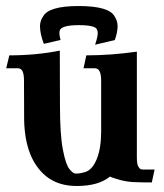

<svg xmlns="http://www.w3.org/2000/svg" viewBox="-20 -601 540 633"><path d="M232.9 12.2Q171.4 12.2 131.3 -20.5Q62.5 -77.6 59.6 -204.6Q59.1 -209.5 59.1 -335.4Q59.1 -357.4 53.7 -367.2Q48.8 -376 38.1 -376H0.5L10.7 -418.5Q99.1 -418.5 177.2 -434.1L177.7 -252.9Q177.7 -157.2 187.3 -107.7Q196.8 -58.1 209 -43.5Q221.2 -28.8 228.5 -28.8H231.4Q244.1 -28.8 258.8 -33.2Q282.7 -39.1 297.9 -74Q313 -108.9 313.5 -164.6V-335.4Q313.5 -357.4 307.6 -367.2Q302.7 -376 292 -376H255.4L264.6 -418.5Q345.2 -418.5 431.2 -430.7V-82.5Q431.2 -60.1 435.8 -52.2Q440.4 -44.4 444.1 -43.2Q447.8 -42 452.6 -42H489.7L480.5 0.5Q444.3 0.5 419.4 -0.7Q394.5 -2 369.4 -9.5Q344.2 -17.1 342.8 -19Q304.7 12.2 232.9 12.2ZM239.3 -581.1Q340.8 -581.1 358.4 -545.9Q367.7 -532.2 367.7 -514.6Q367.7 -494.6 358.4 -468.8L293.5 -453.6Q302.2 -479.5 302.2 -491.7Q302.2 -498 299.8 -503.4Q294.9 -518.1 239.7 -518.1Q186.5 -518.1 177.7 -502.4Q175.8 -499 175.8 -490.2Q175.8 -483.9 179.7 -469.2L124.5 -456.5Q111.8 -489.7 111.8 -515.6Q112.3 -532.7 121.6 -545.9Q139.2 -581.1 239.3 -581.1Z"/></svg>

Font: Quaaykop
Style: Bold
Weight: 700
Designer: Tup Wanders
Foundry: Free font, DO NOT SELL
Version: Version 1.00;July 31, 2023;FontCreator 11.5.0.2430 64-bit